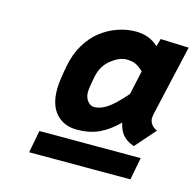

<svg xmlns="http://www.w3.org/2000/svg" viewBox="-81 -840 690 676"><g transform="rotate(15 264.0 -502.0)"><path d="M234.9 -565.4Q226.1 -522.9 226.1 -505.9Q226.1 -487.3 236.3 -474.1Q246.6 -460.9 261.2 -460.9Q282.7 -460.9 307.4 -477.1Q332 -493.2 371.1 -538.1L390.1 -625.5Q373 -641.6 359.9 -647Q346.7 -652.3 328.1 -652.3Q302.7 -652.3 273.2 -629.2Q243.7 -606 234.9 -565.4ZM470.2 -493.7Q467.8 -482.9 467.8 -475.6Q467.8 -463.9 475.3 -453.6Q482.9 -443.4 496.1 -438L431.6 -364.3Q406.2 -372.6 391.4 -388.9Q376.5 -405.3 370.6 -433.6Q336.9 -399.9 302.2 -384Q267.6 -368.2 221.7 -368.2Q175.8 -368.2 147.2 -398.7Q118.7 -429.2 118.7 -488.3Q118.7 -516.6 130.4 -576.7Q138.7 -620.6 159.7 -655.5Q180.7 -690.4 208.7 -711.9Q236.8 -733.4 269 -744.6Q301.3 -755.9 335 -755.9Q384.3 -755.9 417.5 -724.6Q418.9 -730 421.4 -738.8Q423.8 -747.6 425.3 -752.9L528.3 -749ZM96.7 -329.6H465.8L450.2 -248H81.1Z"/></g></svg>

Font: Fantasque Sans Mono
Style: Bold Italic
Weight: 700
Italic angle: -11°
Monospace: yes
Designer: Jany Belluz
Version: Version 1.7.1